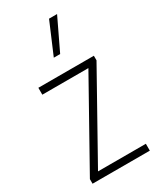

<svg xmlns="http://www.w3.org/2000/svg" viewBox="-204 -875 783 942"><g transform="rotate(-30 187.5 -404.0)"><path d="M26.5 0V-26L292.5 -501.5H31.5V-540.5H346V-514.5L80 -39H351V0ZM171 -630.5 246.5 -808H292L207 -630.5Z"/></g></svg>

Font: Encode Sans Cnd XLt
Style: Regular
Weight: 200
Width: 3
Designer: Multiple Designers
Foundry: Impallari Type
Version: Version 3.002; ttfautohint (v1.8.3) -l 8 -r 50 -G 200 -x 14 